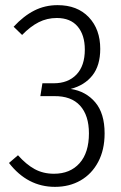

<svg xmlns="http://www.w3.org/2000/svg" viewBox="-20 -716 469 747"><path d="M15 -82 50 -112Q82 -76 115 -58Q148 -40 190 -40Q253 -40 289.5 -81Q326 -122 326 -197Q326 -267 291.5 -305Q257 -343 190 -342H137L145 -392H189Q245 -392 277.5 -426Q310 -460 310 -523Q310 -580 282 -613Q254 -646 201 -646Q163 -646 130.5 -629.5Q98 -613 66 -580L33 -612Q72 -654 113.5 -675Q155 -696 204 -696Q281 -696 325.5 -649Q370 -602 370 -526Q370 -461 339.5 -422.5Q309 -384 255 -370Q314 -361 350.5 -318Q387 -275 387 -197Q387 -133 362 -86Q337 -39 293.5 -14Q250 11 194 11Q87 11 15 -82Z"/></svg>

Font: Fira Sans Extra Condensed Light
Style: Regular
Weight: 300
Width: 1
Designer: Carrois Corporate & Edenspiekermann AG
Foundry: Carrois Corporate GbR & Edenspiekermann AG
Version: Version 4.203